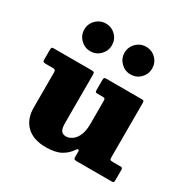

<svg xmlns="http://www.w3.org/2000/svg" viewBox="-182 -972 1137 1157"><g transform="rotate(30 386.0 -393.5)"><path d="M105 -151V-394.5Q105 -406.5 100.8 -410.8Q96.5 -415 85 -415H36Q24 -415 19.5 -418.5Q15 -422 15 -434V-498.5Q15 -511.5 17.8 -515.8Q20.5 -520 33 -520H295Q307 -520 311 -516.8Q315 -513.5 315 -500.5V-167Q315 -126.5 326 -111.8Q337 -97 360 -97Q379 -97 400 -110.5Q421 -124 435.5 -154.8Q450 -185.5 450 -237V-394Q450 -405.5 447.5 -410.2Q445 -415 434 -415H399Q388 -415 384 -417.5Q380 -420 380 -431V-500Q380 -512 382.8 -516Q385.5 -520 397 -520H643Q654.5 -520 657.2 -516.2Q660 -512.5 660 -501V-125Q660 -110.5 664.8 -107.8Q669.5 -105 684 -105H736.5Q750 -105 750 -90V-18.5Q750 -7.5 747.5 -3.8Q745 0 734.5 0H490.5Q476.5 0 473.2 -4.2Q470 -8.5 470 -22.5V-54Q470 -65.5 464.2 -66.8Q458.5 -68 451 -56.5Q428 -21.5 389.8 -0.8Q351.5 20 287 20Q199.5 20 152.2 -25.5Q105 -71 105 -151ZM509.5 -615Q470 -615 441.8 -643.2Q413.5 -671.5 413.5 -711Q413.5 -751 441.8 -779Q470 -807 509.5 -807Q549.5 -807 577.5 -779Q605.5 -751 605.5 -711Q605.5 -671.5 577.5 -643.2Q549.5 -615 509.5 -615ZM229.5 -615Q190 -615 161.8 -643.2Q133.5 -671.5 133.5 -711Q133.5 -751 161.8 -779Q190 -807 229.5 -807Q269.5 -807 297.5 -779Q325.5 -751 325.5 -711Q325.5 -671.5 297.5 -643.2Q269.5 -615 229.5 -615Z"/></g></svg>

Font: Besley* Fatface
Style: Regular
Weight: 900
Designer: Owen Earl
Foundry: indestructible type*
Version: Version 3.000; ttfautohint (v1.8.3)